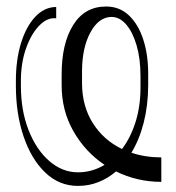

<svg xmlns="http://www.w3.org/2000/svg" viewBox="-20 -573 553 602"><path d="M485.8 -79.5V-2.8Q410.5 -2.8 343.8 -35.5Q318.5 -13.8 288.5 -2Q258.5 9.9 224.4 9.9Q165.5 9.9 121.8 -32Q78.1 -73.9 54 -145.1Q29.8 -216.3 29.8 -304V-319.6Q29.8 -385.3 45.8 -437.5Q61.8 -489.7 90.4 -520.2Q119 -550.8 156.2 -551.1V-515.6Q128.2 -518.8 102.8 -492.5Q77.4 -466.3 61.4 -420.6Q45.5 -375 45.5 -319.6V-304Q45.5 -226.9 69.4 -165.5Q93.4 -104 134.2 -68.4Q175.1 -32.7 224.4 -32.7Q268.8 -32.7 307.9 -56.1Q247.2 -96.6 210 -161.9Q172.9 -227.3 173.3 -306.8V-338.1Q172.9 -435.7 209.2 -494.1Q245.4 -552.6 312.5 -552.6Q354.8 -552.6 384.1 -524.9Q413.4 -497.2 429 -449.6Q444.6 -402 444.6 -342.3V-304Q444.2 -242.2 430.6 -188.6Q416.9 -134.9 392 -94.1Q435.7 -79.5 485.8 -79.5ZM362.6 -105.8Q389.2 -141 404.7 -189.5Q420.1 -237.9 420.5 -295.5V-335.2Q420.5 -388.8 408.4 -430.4Q396.3 -471.9 375.9 -495.9Q355.5 -519.9 329.5 -519.9Q289.8 -519.5 263.7 -471.8Q237.6 -424 237.2 -350.9V-311.1Q237.6 -239.7 271.3 -186.6Q305 -133.5 362.6 -105.8Z"/></svg>

Font: Inter Thin BETA
Style: Regular
Weight: 100
Designer: Rasmus Andersson
Foundry: rsms
Version: Version 3.011;git-f93a4a705